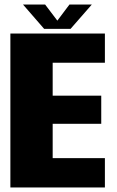

<svg xmlns="http://www.w3.org/2000/svg" viewBox="-20 -822 512 842"><path d="M25.5 0V-675H440V-547H211V-402.5H424V-279H211V-128.5H440V0ZM173.5 -695.5 81 -802H178L231.5 -731.5L284.5 -802H382.5L289.5 -695.5Z"/></svg>

Font: Anybody ExtraBold
Style: Regular
Weight: 800
Designer: Tyler Finck
Foundry: Etcetera Type Company
Version: Version 1.010; ttfautohint (v1.8.3) -l 8 -r 50 -G 200 -x 14 